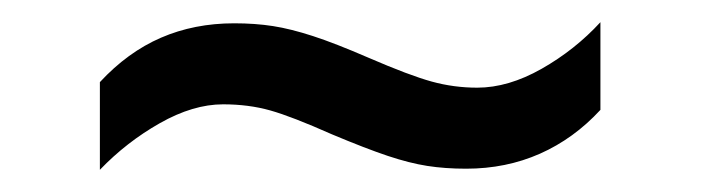

<svg xmlns="http://www.w3.org/2000/svg" viewBox="-20 -409 632 173"><path d="M70 -335Q95 -362 125 -375Q155 -388 191 -388Q210 -388 226 -385.5Q242 -383 262 -376.5Q282 -370 312 -357Q349 -341 369 -335.5Q389 -330 410 -330Q438 -330 468 -347Q498 -364 521 -389V-310Q497 -284 466.5 -270.5Q436 -257 400 -257Q381 -257 365 -259.5Q349 -262 329.5 -268.5Q310 -275 279 -288Q243 -304 223.5 -309.5Q204 -315 181 -315Q154 -315 124 -298Q94 -281 70 -256Z"/></svg>

Font: sinhala15
Style: Book
Weight: 400
Designer: Jelle Bosma - Monotype Design Team
Foundry: Monotype Imaging Inc.
Version: Version 2.003